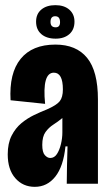

<svg xmlns="http://www.w3.org/2000/svg" viewBox="-20 -713 420 745"><path d="M115 12Q69 12 39.5 -21.5Q10 -55 10 -114Q10 -157 25 -186.5Q40 -216 63 -235Q86 -254 112 -266.5Q138 -279 161 -288Q200 -305 212 -320.5Q224 -336 224 -366Q224 -431 189 -431Q143 -431 155 -310L21 -324Q15 -429 60 -484.5Q105 -540 195 -540Q276 -540 318 -488.5Q360 -437 360 -327V-202Q360 -151 360 -100.5Q360 -50 360 0H239Q239 -36 240 -72Q241 -108 242 -145H234Q226 -67 194.5 -27.5Q163 12 115 12ZM175 -100Q191 -100 201 -115.5Q211 -131 216.5 -154Q222 -177 222 -199V-255Q205 -241 187 -229.5Q169 -218 156.5 -200.5Q144 -183 144 -151Q144 -122 154 -111Q164 -100 175 -100ZM196 -563Q161 -563 140.5 -580.5Q120 -598 120 -629Q120 -659 140.5 -676Q161 -693 195 -693Q229 -693 249 -675.5Q269 -658 269 -629Q269 -598 249 -580.5Q229 -563 196 -563ZM196 -607Q213 -607 213 -627Q213 -650 194 -650Q176 -650 176 -628Q176 -607 196 -607Z"/></svg>

Font: Bricolage Grotesque 96pt Condensed Bricolage Grotesque 48pt Condensed Regular
Style: Bold
Weight: 700
Width: 3
Designer: Mathieu Triay
Foundry: Atelier Triay
Version: Version 1.001; ttfautohint (v1.8.4.7-5d5b);gftools[0.9.33.de